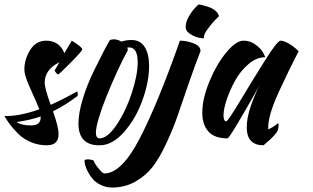

<svg xmlns="http://www.w3.org/2000/svg" viewBox="-110 -619 1401 859"><path d="M72 -98Q27 -82 -36 -73Q-14 -58 26 -58Q29 -58 33 -58Q74 -59 72 -98ZM96 -437Q156 -437 178 -381L211 -437Q258 -408 258 -398Q258 -391 206 -338.5Q154 -286 150 -286Q148 -286 144 -290Q140 -294 137 -299L134 -303L156 -341Q90 -307 90 -250Q90 -222 117 -150Q173 -175 235 -210Q236 -209 236.5 -206.5Q237 -204 238 -198Q239 -192 236 -189Q182 -148 127 -121Q152 -51 152 -19Q152 5 139.5 18Q127 31 99 31Q62 31 28.5 17Q-5 3 -28 -20Q-51 -43 -65 -61.5Q-79 -80 -90 -100Q-85 -100 -80 -100Q-19 -100 66 -130Q61 -145 22 -231Q-1 -283 -1 -307Q-1 -354 25 -395.5Q51 -437 96 -437Z M382 -440Q390 -443 399 -443Q416 -443 433 -433Q454 -440 479 -440Q518 -440 537.5 -408.5Q557 -377 557 -324Q557 -253 527.5 -171Q498 -89 445.5 -29Q393 31 336 31Q335 31 335 31Q335 31 334 31Q241 31 241 -67Q241 -113 260.5 -177Q280 -241 310.5 -303Q341 -365 355.5 -392.5Q370 -420 382 -440ZM459 -406Q462 -401 462 -397Q462 -395 461 -393Q418 -314 366 -187Q320 -71 319 -26Q319 0 336 0Q371 0 412 -61Q453 -122 479.5 -202.5Q506 -283 506 -341Q506 -405 469 -407Q464 -407 459 -406Z M695 -437Q727 -437 757.5 -424.5Q788 -412 787 -390Q764 -332 734 -245Q704 -158 684.5 -101Q665 -44 634 22.5Q603 89 572.5 128Q542 167 495.5 193.5Q449 220 392 220Q365 220 342 209Q319 198 306 183Q293 168 283.5 150Q274 132 271 119.5Q268 107 268 100Q268 94 284 94Q294 94 303 97Q312 100 311 105Q314 111 319.5 119.5Q325 128 337.5 142.5Q350 157 358 157Q359 157 359 157Q434 155 513.5 3.5Q593 -148 695 -437ZM778 -599Q782 -599 788 -597.5Q794 -596 809.5 -592Q825 -588 836.5 -582.5Q848 -577 858 -567Q868 -557 869 -546Q862 -539 850.5 -527.5Q839 -516 820.5 -491Q802 -466 802 -452Q802 -450 803 -448Q800 -448 797 -448Q776 -448 750 -461.5Q724 -475 721 -493Q721 -496 721 -500Q721 -521 735 -545.5Q749 -570 764 -585Z M980 -437Q1010 -437 1034.5 -418.5Q1059 -400 1068 -382L1077 -363Q1077 -363 1076 -363Q1038 -363 1002 -332.5Q966 -302 942.5 -259.5Q919 -217 904.5 -174Q890 -131 890 -103Q890 -77 902 -76Q910 -77 964 -167Q1018 -257 1074.5 -347Q1131 -437 1145 -437Q1159 -437 1179.5 -425.5Q1200 -414 1213 -402L1226 -390Q1194 -326 1181 -300Q1168 -274 1140.5 -214.5Q1113 -155 1101.5 -115.5Q1090 -76 1090 -51Q1090 -46 1090 -42Q1090 -41 1091 -41Q1094 -41 1105 -47.5Q1116 -54 1125 -61L1134 -68Q1139 -63 1134 -40Q1132 -30 1115.5 -12Q1099 6 1084 18L1069 31Q994 31 994 -49Q994 -92 1012 -144.5Q1030 -197 1051 -237Q918 0 908 0Q849 0 822 -31Q795 -62 795 -115Q795 -177 827 -254.5Q859 -332 902.5 -384.5Q946 -437 979 -437Q980 -437 980 -437Z"/></svg>

Font: Vervelle
Style: Script
Weight: 400
Monospace: yes
Designer: Nur Solikh
Foundry: Astageni Type
Version: Version 1.0